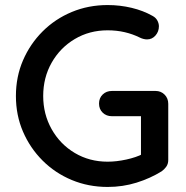

<svg xmlns="http://www.w3.org/2000/svg" viewBox="-20 -730 736 760"><path d="M406 10Q330 10 264 -17.5Q198 -45 148.5 -94.5Q99 -144 71 -209Q43 -274 43 -350Q43 -426 71 -491Q99 -556 148.5 -605.5Q198 -655 264 -682.5Q330 -710 406 -710Q455 -710 501 -699Q547 -688 584 -667Q597 -660 603 -648.5Q609 -637 609 -626Q609 -605 595.5 -589.5Q582 -574 562 -574Q555 -574 547.5 -576Q540 -578 534 -581Q506 -595 474 -602.5Q442 -610 406 -610Q334 -610 276 -575.5Q218 -541 184.5 -482Q151 -423 151 -350Q151 -278 184.5 -218.5Q218 -159 276 -124.5Q334 -90 406 -90Q441 -90 480 -98.5Q519 -107 546 -121L538 -94V-284L554 -270H423Q401 -270 386.5 -284Q372 -298 372 -320Q372 -342 386.5 -356Q401 -370 423 -370H596Q617 -370 631.5 -355.5Q646 -341 646 -319V-97Q646 -81 638 -70Q630 -59 620 -52Q575 -24 520.5 -7Q466 10 406 10Z"/></svg>

Font: Quicksand Light SemiBold
Style: Regular
Weight: 600
Version: Version 3.004